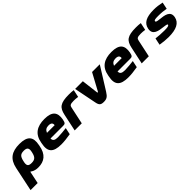

<svg xmlns="http://www.w3.org/2000/svg" viewBox="296 -1814 3309 3309"><g transform="rotate(-45 1950.5 -159.5)"><path d="M655 -244 657 -256C693 -429 626 -509 431 -509C243 -509 138 -435 100 -256L6 190H179L226 -35H234C257 -19 290 9 380 9C519 9 624 -58 655 -244ZM272 -248 273 -252C293 -341 321 -373 402 -373C478 -373 507 -345 484 -252L483 -248C463 -158 430 -127 350 -127C274 -127 249 -155 272 -248Z M1260 -277C1287 -426 1232 -509 1040 -509C860 -509 744 -436 714 -256L712 -244C675 -68 741 9 940 9C1004 9 1077 1 1165 -14L1191 -137C1145 -131 1042 -120 986 -120C911 -120 877 -140 878 -196H1180C1229 -196 1246 -201 1260 -277ZM904 -308C925 -359 958 -380 1013 -380C1078 -380 1097 -351 1091 -308Z M1620 -374C1648 -374 1689 -372 1722 -366L1751 -502C1716 -507 1680 -509 1638 -509C1428 -509 1369 -459 1338 -314L1271 0H1444L1511 -314C1520 -357 1533 -374 1620 -374Z M1782 -500 1864 -87C1879 -13 1903 9 1975 9C2043 9 2077 -10 2125 -87L2383 -500H2195L2026 -188C2024 -184 2020 -182 2016 -182C2011 -182 2008 -185 2008 -188L1970 -500Z M2894 -277C2921 -426 2866 -509 2674 -509C2494 -509 2378 -436 2348 -256L2346 -244C2309 -68 2375 9 2574 9C2638 9 2711 1 2799 -14L2825 -137C2779 -131 2676 -120 2620 -120C2545 -120 2511 -140 2512 -196H2814C2863 -196 2880 -201 2894 -277ZM2538 -308C2559 -359 2592 -380 2647 -380C2712 -380 2731 -351 2725 -308Z M3254 -374C3282 -374 3323 -372 3356 -366L3385 -502C3350 -507 3314 -509 3272 -509C3062 -509 3003 -459 2972 -314L2905 0H3078L3145 -314C3154 -357 3167 -374 3254 -374Z M3614 -178C3678 -170 3704 -165 3696 -147C3688 -129 3658 -123 3580 -123C3501 -123 3439 -129 3377 -136L3350 -10C3427 2 3486 9 3555 9C3741 9 3850 -43 3872 -160C3897 -294 3768 -308 3665 -319C3597 -326 3578 -333 3581 -353C3583 -371 3604 -378 3684 -378C3763 -378 3820 -371 3875 -361L3901 -486C3830 -501 3774 -509 3703 -509C3523 -509 3430 -458 3407 -347C3377 -203 3516 -190 3614 -178Z"/></g></svg>

Font: LT Wave Black
Style: Italic
Weight: 900
Designer: Daniel Lyons
Version: Version 2.5 (Glyphs App)